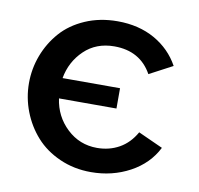

<svg xmlns="http://www.w3.org/2000/svg" viewBox="-66 -600 701 678"><g transform="rotate(10 284.5 -261.5)"><path d="M301.8 8.8Q240.7 8.8 189.2 -14.2Q137.7 -37.1 103.8 -75.2Q69.8 -113.3 51 -162.1Q32.2 -210.9 32.2 -263.2Q32.2 -314.9 50.3 -362.8Q68.4 -410.6 101.8 -448.7Q135.3 -486.8 187.5 -509.5Q239.7 -532.2 303.2 -532.2Q379.4 -532.2 436.8 -499.8Q494.1 -467.3 524.9 -411.1L441.9 -367.2Q399.9 -442.9 307.1 -442.9Q242.2 -442.9 199.5 -401.9Q156.7 -360.8 146 -300.8H352.1V-228H146Q154.8 -164.6 200.2 -121.8Q245.6 -79.1 308.1 -79.1Q352.1 -79.1 387.7 -99.1Q423.3 -119.1 445.8 -159.2L534.2 -119.1Q503.9 -59.1 440.9 -25.1Q377.9 8.8 301.8 8.8Z"/></g></svg>

Font: Rawline SemiBold
Style: Regular
Weight: 600
Designer: Matt McInerney, Pablo Impallari, Rodrigo Fuenzalida
Foundry: Matt McInerney, Pablo Impallari, Rodrigo Fuenzalida
Version: Version 4.020;PS 004.020;hotconv 1.0.88;makeotf.lib2.5.64775